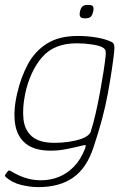

<svg xmlns="http://www.w3.org/2000/svg" viewBox="-24 -625 539 785"><path d="M46 -242Q61 -308 89.5 -361.5Q118 -415 167.5 -446.5Q217 -478 294 -478Q332 -478 369 -472Q406 -466 431 -454Q439 -451 442 -442Q445 -433 443 -415Q436 -349 417.5 -246Q399 -143 358 -22Q330 63 274.5 101.5Q219 140 133 140Q99 140 62.5 131Q26 122 1 100Q-4 95 -4 93.5Q-4 92 -3 90Q-1 87 1 84.5Q3 82 5 79Q7 76 9 74Q11 72 13.5 72Q16 72 17 73Q34 83 53 92Q72 101 95 106.5Q118 112 145 112Q182 112 216 98.5Q250 85 278 56.5Q306 28 324 -18Q324 -20 325 -22Q326 -24 326 -26Q328 -33 322.5 -32Q317 -31 309 -29Q281 -22 248 -15.5Q215 -9 184 -9Q116 -9 80.5 -38.5Q45 -68 37.5 -120.5Q30 -173 46 -242ZM79 -242Q67 -183 72 -137.5Q77 -92 107.5 -66.5Q138 -41 199 -41Q227 -41 255.5 -45Q284 -49 308 -57Q323 -62 334 -70.5Q345 -79 347 -87Q358 -121 367.5 -163Q377 -205 385 -248.5Q393 -292 399 -330.5Q405 -369 408 -397Q409 -405 408 -415Q407 -425 394 -432Q381 -439 350.5 -443.5Q320 -448 290 -448Q197 -448 148 -391Q99 -334 79 -242ZM357 -578Q354 -564 347.5 -557Q341 -550 324 -550Q308 -550 304 -557Q300 -564 303 -578Q306 -592 313 -598.5Q320 -605 336 -605Q353 -605 356.5 -598.5Q360 -592 357 -578Z"/></svg>

Font: Glory Thin
Style: Italic
Weight: 100
Italic angle: -12°
Designer: Robert Leuschke
Foundry: Robert Leuschke
Version: Version 1.011